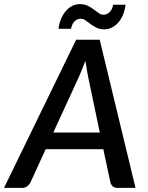

<svg xmlns="http://www.w3.org/2000/svg" viewBox="-56 -913 718 933"><path d="M0 0ZM602.5 0H515.5Q500.5 0 492.2 -7.2Q484 -14.5 480.5 -26.5L446 -188H166L92 -26.5Q87 -16 76.2 -8Q65.5 0 51.5 0H-36.5L314 -720H428.5ZM203 -269H429L372.5 -538.5Q369.5 -554 366 -574Q362.5 -594 359 -617.5Q350.5 -594 341.8 -573.8Q333 -553.5 326.5 -537.5ZM447 -841.5Q457.5 -841.5 465.8 -846Q474 -850.5 479.8 -857.5Q485.5 -864.5 489 -873Q492.5 -881.5 493.5 -890H554Q551.5 -866.5 543.2 -845Q535 -823.5 521.8 -807Q508.5 -790.5 490.5 -780.5Q472.5 -770.5 450.5 -770.5Q428.5 -770.5 412.5 -778.5Q396.5 -786.5 383.8 -796.2Q371 -806 359.8 -814Q348.5 -822 336 -822Q325.5 -822 317.2 -817.5Q309 -813 303.2 -806Q297.5 -799 294 -790.2Q290.5 -781.5 289.5 -773H228.5Q231 -796 239.5 -817.8Q248 -839.5 261.2 -856.2Q274.5 -873 292.5 -883Q310.5 -893 332 -893Q354.5 -893 370.5 -885Q386.5 -877 399.5 -867.2Q412.5 -857.5 423.5 -849.5Q434.5 -841.5 447 -841.5Z"/></svg>

Font: Lato Semibold
Style: Italic
Weight: 600
Italic angle: -7°
Designer: Lukasz Dziedzic
Foundry: tyPoland Lukasz Dziedzic
Version: Version 2.006; 2014-01-15